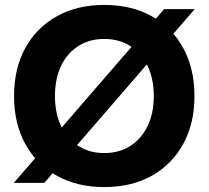

<svg xmlns="http://www.w3.org/2000/svg" viewBox="-20 -742 846 779"><path d="M403 17Q293 17 210.5 -29Q128 -75 82.5 -158Q37 -241 37 -352Q37 -464 82.5 -547Q128 -630 210.5 -676Q293 -722 403 -722Q514 -722 596 -676Q678 -630 723.5 -547Q769 -464 769 -352Q769 -241 723.5 -158Q678 -75 596 -29Q514 17 403 17ZM403 -121Q464 -121 509 -150Q554 -179 579 -231Q604 -283 604 -352Q604 -422 579 -474Q554 -526 509 -555Q464 -584 403 -584Q343 -584 297.5 -555Q252 -526 227.5 -474Q203 -422 203 -352Q203 -283 227.5 -231Q252 -179 297.5 -150Q343 -121 403 -121ZM160 0H36L646 -705H770Z"/></svg>

Font: TikTok Sans 24pt
Style: Bold
Weight: 700
Version: Version 4.000